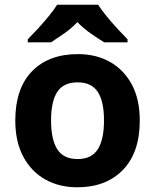

<svg xmlns="http://www.w3.org/2000/svg" viewBox="-20 -786 659 816"><path d="M574 -273.7Q574 -138 502.5 -64Q431 10 308 10Q232.1 10 172.8 -23.1Q113.4 -56.2 79.2 -119.8Q45 -183.4 45 -274Q45 -410 116 -483Q187 -556 311 -556Q388.4 -556 447.2 -523Q506 -490 540 -427.3Q574 -364.5 574 -273.7ZM197 -274Q197 -193 223.5 -151.5Q250 -110 309.9 -110Q369 -110 395.5 -151.5Q422 -193 422 -274Q422 -355 395.5 -395.5Q369 -436 309.5 -436Q250 -436 223.5 -395.5Q197 -355 197 -274ZM397 -766Q411 -744 433.5 -716.5Q456 -689 480 -663Q504 -637 522 -619V-606H423Q397 -622 366 -643.5Q335 -665 309 -692Q283 -665 253 -644Q223 -623 197 -606H98V-619Q117 -638 140.5 -663.5Q164 -689 186.5 -716.5Q209 -744 223 -766Z"/></svg>

Font: Noto Sans Sundanese
Style: Regular
Weight: 400
Designer: Monotype Design Team (Regular), Sérgio L. Martins (other weights)
Foundry: Monotype Imaging Inc.
Version: Version 2.003